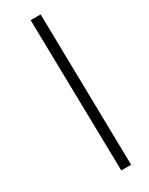

<svg xmlns="http://www.w3.org/2000/svg" viewBox="-228 -802 749 964"><g transform="rotate(-30 146.5 -319.5)"><path d="M163 121H220L204 -760H146Z"/></g></svg>

Font: Noto Serif Semi
Style: Italic
Weight: 600
Italic angle: -12°
Designer: Monotype Design Team
Foundry: Monotype Imaging Inc.
Version: Version 1.901